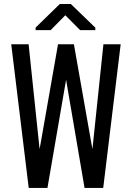

<svg xmlns="http://www.w3.org/2000/svg" viewBox="-20 -930 640 950"><path d="M122.1 0H214.8L301.8 -505.4L307.1 -535.6L312 -505.9L398.4 0H490.7L577.1 -710.9H491.7L440.4 -221.7L437.5 -192.4L432.1 -221.2L345.7 -710.9H267.1L181.2 -221.7L175.8 -192.4L172.9 -220.7L121.6 -710.9H35.6ZM451.7 -793 330.6 -910.2H275.9L156.2 -793.5V-780.8H230.5L303.2 -854.5L376.5 -780.8H451.7Z"/></svg>

Font: RobotoMono Nerd Font
Style: Regular
Weight: 400
Monospace: yes
Designer: Google
Version: Version 3.000;Nerd Fonts 3.2.1